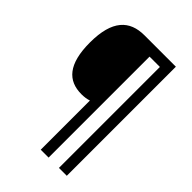

<svg xmlns="http://www.w3.org/2000/svg" viewBox="-255 -868 1104 1104"><g transform="rotate(45 297.0 -316.5)"><path d="M503 127V-760H248C128 -760 55 -691 55 -509C55 -333 121 -264 231 -264C253 -264 274 -267 291 -273V127H355V-694H439V127Z"/></g></svg>

Font: Noto Sans Arabic SemCond Med
Style: Regular
Weight: 500
Width: 4
Designer: Monotype Design Team, Nadine Chahine, Nizar Qandah and Khaled Hosny
Foundry: Monotype Imaging Inc.
Version: Version 2.012